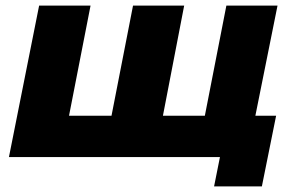

<svg xmlns="http://www.w3.org/2000/svg" viewBox="-20 -562 1051 687"><path d="M12 0 120 -542H304L227 -148H379L456 -542H639L563 -148H713L790 -542H973L864 0ZM746 105 767 0H677L708 -148H968L917 105Z"/></svg>

Font: Argentum Sans
Style: Bold Italic
Weight: 700
Italic angle: -11°
Designer: Julieta Ulanovsky (font), Cristiano Sobral (main changes and remaster)
Foundry: Julieta Ulanovsky (font), Cristiano Sobral (main changes and remaster)
Version: Version 2.007;June 15, 2022;FontCreator 14.0.0.2814 64-bit; 